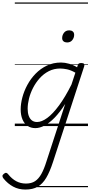

<svg xmlns="http://www.w3.org/2000/svg" viewBox="-121 -1030 739 1569"><path d="M86 519Q31 519 -13.5 495Q-58 471 -92 429Q-101 418 -101 408.5Q-101 399 -89 390Q-78 381 -70 382.5Q-62 384 -55 393Q-24 432 12 451Q48 470 91 470Q136 470 165.5 450.5Q195 431 217 391.5Q239 352 258 291L412 -181Q368 -112 325 -68Q282 -24 242.5 -3.5Q203 17 168 17Q131 17 104 -1.5Q77 -20 62.5 -54.5Q48 -89 48 -136Q48 -181 61.5 -233Q75 -285 102.5 -336Q130 -387 170 -428Q210 -469 262 -494Q314 -519 378 -519Q409 -519 444 -509Q479 -499 509 -480L514 -496Q517 -507 523.5 -511Q530 -515 543 -515Q561 -515 566 -507.5Q571 -500 567 -488L312 294Q286 374 256.5 423.5Q227 473 187 496Q147 519 86 519ZM182 -33Q220 -33 265.5 -66.5Q311 -100 361.5 -168.5Q412 -237 463 -339L495 -436Q458 -457 427.5 -463.5Q397 -470 370 -470Q320 -470 278 -448.5Q236 -427 204 -391.5Q172 -356 149.5 -312.5Q127 -269 116 -224.5Q105 -180 105 -141Q105 -109 113.5 -84.5Q122 -60 139 -46.5Q156 -33 182 -33ZM427 -683Q410 -683 398.5 -692Q387 -701 387 -719Q387 -743 402 -762.5Q417 -782 445 -782Q462 -782 473.5 -773Q485 -764 485 -745Q485 -722 470 -702.5Q455 -683 427 -683ZM0 490H598V500H0ZM0 -20H598V0H0ZM0 -505H598V-500H0ZM0 -1010H598V-1000H0Z"/></svg>

Font: Playwrite AU VIC Guides
Style: Regular
Weight: 400
Designer: Veronika Burian, José Scaglione
Foundry: TypeTogether
Version: Version 1.003